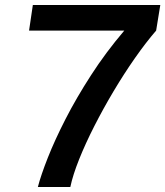

<svg xmlns="http://www.w3.org/2000/svg" viewBox="-20 -743 657 763"><path d="M130.5 0Q142.5 -46.5 170 -116.2Q197.5 -186 240.5 -270Q283.5 -354 341.8 -444.2Q400 -534.5 474 -621.5H95.5L110.5 -723H617L600.5 -621.5Q559.5 -574 516 -511.8Q472.5 -449.5 431.2 -380.2Q390 -311 354.8 -241.8Q319.5 -172.5 294.5 -110Q269.5 -47.5 259.5 0Z"/></svg>

Font: Public Sans SemiBold
Style: Italic
Weight: 600
Italic angle: -8°
Designer: The Public Sans project authors (U.S. Web Design System). Libre Franklin designed by Pablo Impallari and Rodrigo Fuenzal
Version: Version 1.007; ttfautohint (v1.8.1) -l 8 -r 50 -G 200 -x 14 